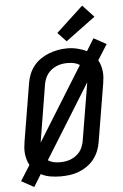

<svg xmlns="http://www.w3.org/2000/svg" viewBox="-66 -1037 732 1140"><g transform="rotate(-5 300.0 -467.0)"><path d="M91 57 16 16 74 -76Q65 -91 60 -108.5Q55 -126 53 -144Q51 -162 52.5 -180.5Q54 -199 57 -217L114 -560Q118 -586 128.5 -612.5Q139 -639 156.5 -661Q174 -683 198 -699.5Q222 -716 248.5 -726Q275 -736 302 -741Q329 -746 356 -746Q387 -746 417 -739Q447 -732 473 -719L518 -792L593 -751L535 -659Q544 -644 549 -626.5Q554 -609 556 -591Q558 -573 556.5 -554.5Q555 -536 552 -518L495 -175Q491 -149 480.5 -123Q470 -97 452.5 -74.5Q435 -52 411 -35.5Q387 -19 361 -9Q335 1 307.5 4.5Q280 8 254 8Q223 8 192.5 3Q162 -2 136 -16ZM151 -201 424 -641Q409 -651 390.5 -655Q372 -659 352 -659Q336 -659 319.5 -656.5Q303 -654 287.5 -647.5Q272 -641 258 -631Q244 -621 233.5 -607Q223 -593 217 -577.5Q211 -562 208 -546L152 -204Q151 -203 151 -202Q151 -201 151 -201ZM256 -76Q272 -76 288.5 -78.5Q305 -81 320.5 -87Q336 -93 350.5 -103.5Q365 -114 375.5 -127.5Q386 -141 392 -157Q398 -173 401 -189L458 -531Q458 -532 458 -533Q458 -534 458 -534L185 -94Q200 -84 218 -80Q236 -76 256 -76ZM358 -788 307 -842 468 -991 535 -919Z"/></g></svg>

Font: Iosevka Curly Medium Extended
Style: Italic
Weight: 500
Width: 7
Italic angle: -9°
Monospace: yes
Designer: Belleve Invis
Foundry: Belleve Invis
Version: Version 11.1.0; ttfautohint (v1.8.3)